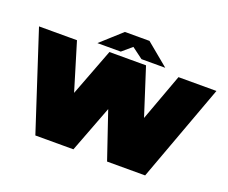

<svg xmlns="http://www.w3.org/2000/svg" viewBox="-139 -1126 1607 1351"><g transform="rotate(20 664.0 -450.0)"><path d="M775 0 527 -730H801L974 -192L776 0ZM238 0 0 -729V-730H284L447 -192L249 0ZM249 0 527 -730H801L523 0ZM776 0 1044 -730H1328V-729L1060 0ZM756 -760 612 -867 765 -900 933 -761V-760ZM427 -760V-761L581 -900H765L601 -760Z"/></g></svg>

Font: Foldit Thin Black
Style: Regular
Weight: 900
Version: Version 1.003